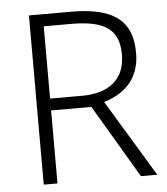

<svg xmlns="http://www.w3.org/2000/svg" viewBox="-52 -760 703 807"><g transform="rotate(-5 300.0 -357.0)"><path d="M278 -714H100V0H158V-308H328L510 0H579L383 -324C470 -350 535 -408 535 -518C535 -660 449 -714 278 -714ZM273 -663C410 -663 475 -626 475 -516C475 -414 409 -358 293 -358H158V-663Z"/></g></svg>

Font: Noto Sans Myanmar UI Light
Style: Regular
Weight: 300
Designer: Monotype Design Team
Foundry: Monotype Imaging Inc.
Version: Version 2.103